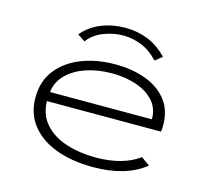

<svg xmlns="http://www.w3.org/2000/svg" viewBox="-95 -746 940 866"><g transform="rotate(15 375.0 -312.5)"><path d="M408 10Q309 10 234.5 -18Q160 -46 118.5 -99Q77 -152 77 -226Q77 -303 118.5 -356Q160 -409 230.5 -436.5Q301 -464 388 -464Q466 -464 529 -441Q592 -418 629 -371.5Q666 -325 666 -254Q666 -246 665.5 -239Q665 -232 664 -224H131Q133 -159 171 -117Q209 -75 271.5 -55Q334 -35 410 -35Q471 -35 522.5 -49Q574 -63 611 -91L651 -62Q562 10 408 10ZM134 -267H610Q610 -318 579.5 -352Q549 -386 497.5 -403.5Q446 -421 383 -421Q319 -421 264.5 -403Q210 -385 175 -350.5Q140 -316 134 -267ZM225 -528 190 -551Q224 -593 276.5 -614Q329 -635 388 -635Q445 -635 494 -615.5Q543 -596 585 -552L552 -526Q518 -564 475.5 -581.5Q433 -599 388 -599Q343 -599 297.5 -581.5Q252 -564 225 -528Z"/></g></svg>

Font: Inconsolata ExtraExpanded Light
Style: Regular
Weight: 300
Width: 8
Monospace: yes
Designer: Raph Levien, Cyreal, Brenton Simpson
Foundry: Raph Levien, Cyreal, Google
Version: Version 3.001; ttfautohint (v1.8.2.53-6de2)